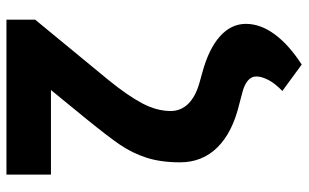

<svg xmlns="http://www.w3.org/2000/svg" viewBox="-196 -550 934 581"><g transform="rotate(-90 270.5 -260.0)"><path d="M501 -620.1 319.3 -399.4Q270.5 -339.4 247.6 -295.7Q224.6 -252 224.6 -210Q224.6 -179.2 246.3 -157Q268.1 -134.8 309.6 -123L340.8 -114.3Q413.1 -94.7 450.7 -60.8Q488.3 -26.9 488.3 17.6Q488.3 61.5 456.8 104.5Q425.3 147.5 365.2 186.5L285.2 127.9Q307.6 106.4 318.4 85.9Q329.1 65.4 329.1 48.8Q329.1 34.2 316.4 23.4Q303.7 12.7 280.3 6.8L247.1 -2Q160.2 -22.5 114.7 -68.4Q69.3 -114.3 69.3 -181.6Q69.3 -240.2 83.5 -283.7Q97.7 -327.1 122.8 -363.8Q147.9 -400.4 200.2 -464.8L288.1 -572.3H32.2V-707H501Z"/></g></svg>

Font: Pretendard JP ExtraBold
Style: Regular
Weight: 800
Designer: Base glyphs from Inter by Rasmus Andersson; Hangeul glyphs from Noto Sans CJK(Source Han Sans) by Jang Soo-young and Kan
Foundry: Kil Hyung-jin
Version: Version 1.309